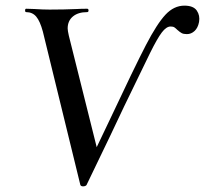

<svg xmlns="http://www.w3.org/2000/svg" viewBox="-20 -656 727 681"><path d="M73 -613Q69 -613 69 -619Q69 -625 73 -625L103 -624Q133 -622 156 -622Q206 -622 252 -624Q267 -625 289 -625Q294 -625 294 -619Q294 -613 289 -613Q257 -613 238.5 -597.5Q220 -582 220 -555Q220 -548 224 -530L328 -114L281 -46Q363 -219 364 -220Q458 -420 497.5 -496Q537 -572 567 -604Q597 -636 634 -636Q666 -636 678 -618.5Q690 -601 686 -578Q682 -557 670 -546Q658 -535 643 -535Q631 -535 624.5 -538.5Q618 -542 609 -550Q603 -556 598.5 -559Q594 -562 585 -562Q570 -562 554 -541Q538 -520 512 -467.5Q486 -415 420 -278Q389 -211 287 0Q286 2 282.5 3.5Q279 5 275 5Q267 5 265 0L132 -544Q122 -581 108.5 -597Q95 -613 73 -613Z"/></svg>

Font: Cormorant Infant SemiBold
Style: Italic
Weight: 600
Italic angle: -10°
Designer: Christian Thalmann (Catharsis Fonts)
Foundry: Catharsis Fonts
Version: Version 4.000